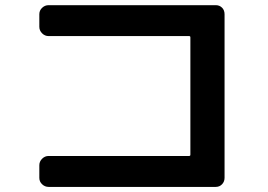

<svg xmlns="http://www.w3.org/2000/svg" viewBox="-20 -733 1040 746"><path d="M168.9 -6.8Q154.3 -6.8 143.6 -17.1Q132.8 -27.3 132.8 -42V-90.8Q132.8 -105.5 143.6 -116.2Q154.3 -127 168.9 -127H714.8Q719.7 -127 719.7 -131.8V-587.9Q719.7 -592.8 714.8 -592.8H168.9Q154.3 -592.8 143.6 -603.5Q132.8 -614.3 132.8 -628.9V-677.7Q132.8 -692.4 143.6 -702.6Q154.3 -712.9 168.9 -712.9H818.4Q833 -712.9 842.8 -703.1Q852.5 -693.4 852.5 -677.7V-42Q852.5 -27.3 842.8 -17.1Q833 -6.8 818.4 -6.8Z"/></svg>

Font: Rounded-L Mgen+ 1mn bold
Style: Bold
Weight: 700
Designer: [Source Han Sans]
Ryoko NISHIZUKA  (kana & ideographs); Paul D. Hunt (Latin, Greek & Cyrillic); Wenlong ZHANG  (bopomofo
Version: Version 1.059.20150602